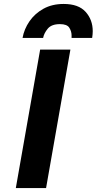

<svg xmlns="http://www.w3.org/2000/svg" viewBox="-20 -951 489 971"><path d="M60 0 183 -700H336L213 0ZM94 -759Q102 -804 129 -843.2Q156 -882.5 199.8 -906.8Q243.5 -931 302 -931Q377 -931 413 -891Q449 -851 449 -793Q449 -785.5 448.2 -776.8Q447.5 -768 446 -759H342Q342 -762 342 -765.5Q342 -769 342 -772Q342 -792.5 330.5 -810.8Q319 -829 283 -829Q240.5 -829 221.5 -806Q202.5 -783 198 -759Z"/></svg>

Font: Overpass Black
Style: Italic
Weight: 900
Italic angle: -10°
Designer: Delve Withrington, Dave Bailey, Thomas Jockin
Foundry: Delve Fonts LLC
Version: Version 4.000